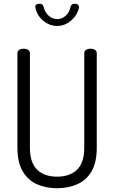

<svg xmlns="http://www.w3.org/2000/svg" viewBox="-20 -988 603 1014"><path d="M281 6Q222 6 175 -15Q128 -36 100 -83Q72 -130 72 -208V-707Q72 -719 82 -725Q92 -731 105 -731Q118 -731 128 -725Q138 -719 138 -707V-208Q138 -129 176 -92Q214 -55 281 -55Q349 -55 387 -92Q425 -129 425 -208V-707Q425 -719 435 -725Q445 -731 458 -731Q471 -731 481 -725Q491 -719 491 -707V-208Q491 -130 463.5 -83Q436 -36 388 -15Q340 6 281 6ZM282 -851Q241 -851 208 -879Q175 -907 167 -947Q165 -957 170.5 -962.5Q176 -968 185 -968H192Q200 -968 204.5 -963Q209 -958 211 -950Q217 -923 237 -905Q257 -887 282 -887Q307 -887 327 -905Q347 -923 352 -950Q354 -958 358.5 -963Q363 -968 371 -968H378Q387 -968 392.5 -962Q398 -956 397 -947Q388 -907 355 -879Q322 -851 282 -851Z"/></svg>

Font: Dosis ExtraLight
Style: Regular
Weight: 400
Version: Version 3.001; ttfautohint (v1.8.2)